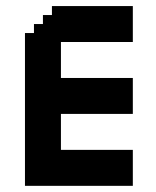

<svg xmlns="http://www.w3.org/2000/svg" viewBox="-20 -603 507 623"><path d="M411 -466.7V-583.3H148.5V-554.2H119.3V-525H90.2V-495.8H61V0H411V-116.7H177.7V-233.4H411V-350H177.7V-466.7Z"/></svg>

Font: Stepalange Short
Style: Regular
Weight: 400
Designer: Szymon Furjan
Version: Version 1.001;Fontself Maker 3.5.8